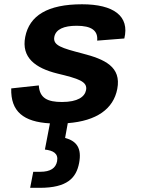

<svg xmlns="http://www.w3.org/2000/svg" viewBox="-20 -566 660 898"><path d="M363.5 -546C202.5 -546 117.5 -493 98 -393.5C79 -297 145 -247.5 248.5 -222C346 -198.5 390.5 -185 382.5 -144.5C376.5 -113.5 344 -89 270 -89C203 -89 165 -106.5 161.5 -166.5L32.5 -152.5C29.5 -44.5 89.5 4 213.5 11L190 133.5C228 138 254 151 247 188.5C240.5 220 217 237.5 167.5 237.5H135.5L121 312.5H165.5C294.5 312.5 336.5 266.5 350 196.5C363 128 339.5 94 284.5 79L297 10C432 -0.5 510.5 -56.5 528.5 -150C548.5 -253.5 470 -289 365 -316C269.5 -341 226.5 -353 234 -393.5C241 -429 278.5 -445.5 338.5 -445.5C408.5 -445.5 439 -422.5 434.5 -376L561.5 -386C587 -491 511.5 -546 363.5 -546Z"/></svg>

Font: Monaspace Neon
Style: Bold Italic
Weight: 700
Italic angle: -11°
Designer: Riley Cran & the Lettermatic Team
Foundry: Lettermatic
Version: Version 1.200 (Monaspace Neon)